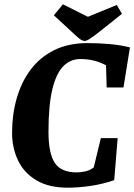

<svg xmlns="http://www.w3.org/2000/svg" viewBox="-20 -860 623 891"><path d="M295 11Q206 11 148.5 -23.5Q91 -58 63.5 -116Q36 -174 36 -244Q36 -328 57.5 -403.5Q79 -479 122 -536.5Q165 -594 231 -627Q297 -660 386 -660Q438 -660 489 -655.5Q540 -651 583 -640L553 -454H475L472 -557Q444 -572 415 -579Q386 -586 353 -586Q307 -586 274 -553Q241 -520 223 -446Q205 -372 205 -248Q205 -149 234 -104.5Q263 -60 336 -60Q356 -60 377 -65Q398 -70 415 -83L448 -219H526L510 -24Q455 -5 398.5 3Q342 11 295 11ZM373 -670Q366 -670 358.5 -674Q351 -678 342.5 -685.5Q334 -693 323 -703L230 -789L272 -840L388 -782L522 -837L546 -796L447 -717Q431 -704 416.5 -693.5Q402 -683 391 -676.5Q380 -670 373 -670Z"/></svg>

Font: Faustina ExtraBold
Style: Italic
Weight: 800
Italic angle: -8°
Designer: Alfonso Garcia
Foundry: http://www.omnibus-type.com
Version: Version 1.200